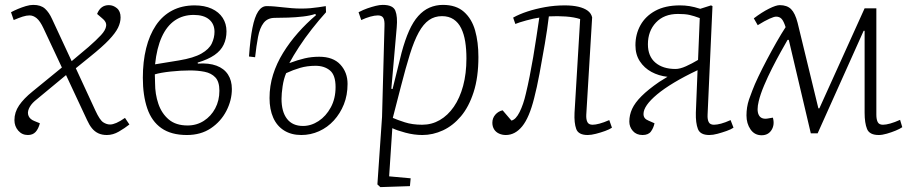

<svg xmlns="http://www.w3.org/2000/svg" viewBox="-20 -538 3721 785"><path d="M273 -288 342 -346Q374 -374 393 -394.5Q412 -415 414 -432Q416 -449 398 -463L377 -481Q384 -499 396 -508Q408 -517 425 -517Q443 -517 458 -504.5Q473 -492 473 -467Q473 -446 462.5 -424.5Q452 -403 425.5 -375Q399 -347 348 -306L290 -259L370 -86Q388 -47 402 -38Q416 -29 430 -29Q441 -29 456 -35.5Q471 -42 491 -56L509 -29Q490 -14 466 0Q442 14 417 14Q397 14 382 7Q367 0 356 -13.5Q345 -27 336 -47L250 -231L122 -125Q105 -110 98 -93.5Q91 -77 97 -63.5Q103 -50 121 -43L143 -34Q137 -11 125.5 1.5Q114 14 94 14Q70 14 54.5 -4Q39 -22 39 -47Q39 -79 58 -107Q77 -135 113 -164L233 -262L158 -422Q144 -452 130 -463.5Q116 -475 101 -475Q88 -475 72.5 -470Q57 -465 36 -456L25 -488Q38 -495 53.5 -501.5Q69 -508 85.5 -513Q102 -518 116 -518Q147 -518 164 -502.5Q181 -487 193 -460Z M744 14Q680 14 640 -14Q600 -42 582 -95Q564 -148 564 -220Q564 -286 577.5 -340.5Q591 -395 617.5 -434.5Q644 -474 684 -495Q724 -516 776 -516Q816 -516 845.5 -502.5Q875 -489 890.5 -465Q906 -441 906 -410Q906 -380 894.5 -355.5Q883 -331 857 -313Q831 -295 788 -282L789 -278Q834 -281 865 -269.5Q896 -258 912 -233.5Q928 -209 928 -174Q928 -128 905.5 -84.5Q883 -41 842 -13.5Q801 14 744 14ZM747 -25Q784 -25 813.5 -44Q843 -63 860 -95Q877 -127 877 -167Q877 -204 860.5 -221.5Q844 -239 816.5 -244.5Q789 -250 757 -250Q719 -250 677.5 -245.5Q636 -241 613 -234Q613 -225 613.5 -218Q614 -211 614 -198Q614 -153 627.5 -113.5Q641 -74 670 -49.5Q699 -25 747 -25ZM614 -275 712 -291Q772 -301 803.5 -319Q835 -337 846 -360.5Q857 -384 857 -408Q857 -440 835 -458.5Q813 -477 772 -477Q728 -477 695 -454.5Q662 -432 641.5 -387Q621 -342 614 -275Z M1163 -280Q1198 -293 1226 -299.5Q1254 -306 1285 -306Q1342 -306 1371.5 -274Q1401 -242 1401 -195Q1401 -149 1386 -111.5Q1371 -74 1345 -45.5Q1319 -17 1284.5 -1.5Q1250 14 1212 14Q1171 14 1141.5 -4.5Q1112 -23 1097 -57Q1082 -91 1082 -137Q1082 -187 1096.5 -233Q1111 -279 1137.5 -322Q1164 -365 1198.5 -404Q1233 -443 1272 -476L1269 -481Q1249 -474 1219 -470.5Q1189 -467 1157.5 -466Q1126 -465 1104 -465Q1074 -465 1058 -444.5Q1042 -424 1035 -387Q1028 -350 1023 -304L998 -307Q1003 -378 1012 -423.5Q1021 -469 1035.5 -491Q1050 -513 1070 -513Q1087 -513 1103.5 -511.5Q1120 -510 1137.5 -508Q1155 -506 1174 -504.5Q1193 -503 1212 -503Q1231 -503 1249 -504.5Q1267 -506 1283 -508.5Q1299 -511 1312 -513L1313 -488Q1284 -456 1255 -419Q1226 -382 1202.5 -346Q1179 -310 1163 -280ZM1150 -239Q1140 -216 1135.5 -185.5Q1131 -155 1131 -134Q1131 -81 1153.5 -52Q1176 -23 1219 -23Q1252 -23 1282.5 -43Q1313 -63 1332.5 -99Q1352 -135 1352 -182Q1352 -231 1329 -250Q1306 -269 1270 -269Q1236 -269 1207 -260.5Q1178 -252 1150 -239Z M1552 -432Q1553 -455 1547 -465Q1541 -475 1525 -475Q1512 -475 1494 -470Q1476 -465 1457 -456L1446 -488Q1465 -498 1482.5 -504Q1500 -510 1516 -514Q1532 -518 1545 -518Q1587 -518 1596.5 -494Q1606 -470 1602 -426L1580 -175L1585 -174L1622 -323Q1636 -375 1652.5 -412Q1669 -449 1690 -472.5Q1711 -496 1736.5 -507Q1762 -518 1791 -518Q1845 -518 1877 -489.5Q1909 -461 1922.5 -413.5Q1936 -366 1936 -305Q1936 -222 1916.5 -161.5Q1897 -101 1864.5 -62.5Q1832 -24 1791 -5Q1750 14 1707 14Q1673 14 1637.5 4.5Q1602 -5 1584 -14L1571 183L1659 191L1656 223L1535 227L1523 216L1542 -60ZM1787 -472Q1757 -472 1734 -456Q1711 -440 1692 -405.5Q1673 -371 1656 -316.5Q1639 -262 1619 -184L1586 -56Q1604 -48 1635 -38Q1666 -28 1706 -28Q1745 -28 1778 -47Q1811 -66 1835.5 -101.5Q1860 -137 1873.5 -187Q1887 -237 1887 -299Q1887 -337 1882 -368Q1877 -399 1865.5 -422.5Q1854 -446 1834.5 -459Q1815 -472 1787 -472Z M2078 -466Q2103 -480 2136.5 -491Q2170 -502 2209 -509Q2248 -516 2289 -516Q2321 -516 2344.5 -510.5Q2368 -505 2382.5 -494.5Q2397 -484 2401 -467L2377 -69Q2376 -50 2381.5 -39Q2387 -28 2403 -28Q2414 -28 2431 -32.5Q2448 -37 2471 -47L2482 -16Q2472 -9 2454 -2.5Q2436 4 2416.5 9Q2397 14 2383 14Q2345 14 2336 -10.5Q2327 -35 2329 -77L2352 -460Q2328 -468 2293.5 -470.5Q2259 -473 2224 -471Q2218 -420 2207.5 -358.5Q2197 -297 2186 -238Q2175 -179 2164 -137Q2144 -57 2115 -21.5Q2086 14 2048 14Q2033 14 2020 8Q2007 2 2000 -9.5Q1993 -21 1993 -36Q1993 -55 2005 -69Q2017 -83 2035 -87L2071 -45Q2089 -49 2104.5 -80Q2120 -111 2130 -155Q2138 -188 2145.5 -226Q2153 -264 2160 -304.5Q2167 -345 2173 -386Q2179 -427 2185 -466Q2163 -463 2132 -454.5Q2101 -446 2087 -440Z M2832 -251Q2777 -225 2735.5 -200Q2694 -175 2666.5 -152Q2639 -129 2625 -109Q2611 -89 2611 -72Q2611 -62 2616 -55.5Q2621 -49 2631 -45L2656 -34Q2652 -15 2641.5 -0.5Q2631 14 2607 14Q2582 14 2567.5 -2.5Q2553 -19 2553 -41Q2553 -68 2564.5 -93Q2576 -118 2603 -145Q2630 -172 2675 -203L2709 -224Q2673 -228 2643.5 -244Q2614 -260 2596 -287.5Q2578 -315 2578 -353Q2578 -398 2598.5 -435Q2619 -472 2659.5 -494Q2700 -516 2760 -516Q2780 -516 2799 -513Q2818 -510 2843 -502L2887 -516L2893 -513L2873 -69Q2872 -50 2877.5 -39Q2883 -28 2899 -28Q2911 -28 2928 -32.5Q2945 -37 2967 -47L2979 -16Q2969 -9 2950.5 -2.5Q2932 4 2913.5 9Q2895 14 2880 14Q2843 14 2833.5 -10.5Q2824 -35 2825 -77ZM2841 -464Q2817 -473 2799 -477Q2781 -481 2752 -481Q2695 -481 2662 -446Q2629 -411 2629 -357Q2629 -308 2659.5 -282Q2690 -256 2742 -256Q2760 -256 2784.5 -267Q2809 -278 2834 -293Z M3323 7H3295L3205 -375H3200Q3189 -356 3172 -325.5Q3155 -295 3137 -259.5Q3119 -224 3104 -188.5Q3089 -153 3082 -124Q3073 -87 3082 -68.5Q3091 -50 3116 -53L3140 -57Q3148 -28 3134.5 -6.5Q3121 15 3094 15Q3065 15 3048.5 -9Q3032 -33 3032 -66Q3032 -83 3034.5 -99Q3037 -115 3042.5 -131.5Q3048 -148 3056 -168Q3065 -192 3080.5 -224.5Q3096 -257 3115.5 -294Q3135 -331 3155 -366Q3175 -401 3192 -427Q3184 -452 3175.5 -461Q3167 -470 3153 -470Q3145 -470 3126 -461.5Q3107 -453 3078 -435L3062 -463Q3095 -488 3124 -502.5Q3153 -517 3168 -517Q3198 -517 3214.5 -500.5Q3231 -484 3241 -445L3326 -95H3330L3515 -504H3563V-69Q3563 -50 3568.5 -39Q3574 -28 3590 -28Q3602 -28 3620 -33Q3638 -38 3660 -48L3669 -18Q3659 -11 3642 -4Q3625 3 3606 8.5Q3587 14 3573 14Q3535 14 3525 -10.5Q3515 -35 3515 -77V-412H3511Z"/></svg>

Font: Literata 18pt ExtraLight
Style: Italic
Weight: 250
Italic angle: -2°
Designer: Latin by Veronika Burian and Jose Scaglione. Greek by Irene Vlachou. Cyrillic by Vera Evstafieva
Foundry: TypeTogether
Version: Version 3.103;gftools[0.9.29]